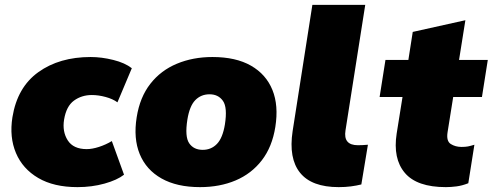

<svg xmlns="http://www.w3.org/2000/svg" viewBox="-20 -756 2022 788"><path d="M298 12Q201 12 137 -25.5Q73 -63 45.5 -128Q18 -193 31 -275Q51 -398 137.5 -460Q224 -522 352 -522Q397 -522 445 -510Q493 -498 521 -476L462 -336Q443 -350 413.5 -358Q384 -366 357 -366Q315 -366 283.5 -343Q252 -320 243 -265Q235 -216 258 -180Q281 -144 336 -144Q358 -144 386 -153Q414 -162 439 -177L489 -39Q461 -17 409 -2.5Q357 12 298 12Z M801 12Q706 12 643 -23.5Q580 -59 553.5 -123.5Q527 -188 541 -275Q554 -357 597 -412Q640 -467 706 -494.5Q772 -522 852 -522Q948 -522 1010 -486.5Q1072 -451 1098 -387Q1124 -323 1110 -235Q1097 -153 1054.5 -98Q1012 -43 947 -15.5Q882 12 801 12ZM812 -141Q847 -141 870.5 -165.5Q894 -190 903 -245Q914 -315 895 -342Q876 -369 840 -369Q805 -369 781.5 -345Q758 -321 749 -265Q738 -195 756.5 -168Q775 -141 812 -141Z M1370 12Q1259 12 1211.5 -47Q1164 -106 1181 -218L1262 -736H1479L1398 -221Q1388 -160 1449 -160Q1458 -160 1468.5 -160.5Q1479 -161 1490 -162L1463 1Q1443 6 1420 9Q1397 12 1370 12Z M1810 12Q1691 12 1641.5 -46.5Q1592 -105 1608 -208L1632 -358H1538L1562 -510H1656L1674 -625L1890 -673L1864 -510H1982L1958 -358H1840L1817 -214Q1811 -177 1830 -165Q1849 -153 1874 -153Q1890 -153 1900.5 -155Q1911 -157 1927 -162L1902 -4Q1877 6 1853.5 9Q1830 12 1810 12Z"/></svg>

Font: Winston Black
Style: Italic
Weight: 900
Italic angle: -9°
Designer: Original fonts by Vernon Adams / Changes by Cristiano Sobral
Foundry: VOriginal fonts by Vernon Adams / Changes by Cristiano Sobral
Version: Version 2.503;July 17, 2020;FontCreator 13.0.0.2655 64-bit